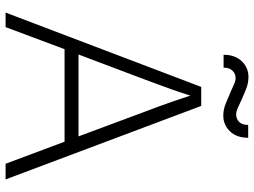

<svg xmlns="http://www.w3.org/2000/svg" viewBox="-131 -778 909 687"><g transform="rotate(90 323.5 -434.5)"><path d="M25 0 291 -700H359L622 0H566L487 -211H156L77 0ZM257 -478 175 -261H468L385 -484Q371 -521 361 -548Q351 -575 342 -601.5Q333 -628 322 -661Q311 -626 301.5 -599Q292 -572 281.5 -544Q271 -516 257 -478ZM394 -779Q372 -779 351 -787.5Q330 -796 307 -806Q295 -811 282.5 -817Q270 -823 259 -823Q244 -823 233 -812Q222 -801 222 -780H176Q176 -821 199 -845Q222 -869 255 -869Q277 -869 297.5 -861Q318 -853 342 -842Q353 -837 366 -831Q379 -825 390 -825Q405 -825 416 -835.5Q427 -846 427 -868H473Q473 -827 450 -803Q427 -779 394 -779Z"/></g></svg>

Font: Lexend ExtraLight
Style: Regular
Weight: 200
Designer: Bonnie Shaver-Troup, Thomas Jockin
Foundry: Lexend
Version: Version 1.007; ttfautohint (v1.8.3)